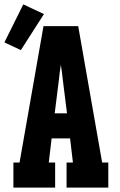

<svg xmlns="http://www.w3.org/2000/svg" viewBox="-27 -854 547 874"><path d="M34 0V-114H62L128 -490L171 -735H329L415 -245L438 -114H466V0H276V-114H305L292 -224H208L195 -114H224V0ZM222 -338H278L259 -490Q257 -507 255 -524.5Q253 -542 250 -559Q247 -542 245 -524.5Q243 -507 241 -490ZM68 -626 -7 -661 79 -834 173 -790Z"/></svg>

Font: Iosevka Slab Heavy
Style: Regular
Weight: 900
Monospace: yes
Designer: Belleve Invis
Foundry: Belleve Invis
Version: Version 11.1.0; ttfautohint (v1.8.3)